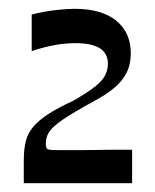

<svg xmlns="http://www.w3.org/2000/svg" viewBox="-20 -824 352 436"><path d="M34 -408V-459Q34 -485 38.5 -503Q43 -521 55 -535.5Q67 -550 89 -564.5Q111 -579 146 -595Q179 -614 196 -627.5Q213 -641 219 -653.5Q225 -666 225 -679Q225 -703 206.5 -714.5Q188 -726 151 -726Q128 -726 103.5 -721.5Q79 -717 52 -708V-791Q79 -798 105.5 -801Q132 -804 149 -804Q211 -804 244 -777Q277 -750 277 -703Q277 -678 267.5 -659Q258 -640 239.5 -624.5Q221 -609 193 -594Q147 -569 123.5 -553Q100 -537 92 -525Q84 -513 84 -498Q84 -487 88.5 -485Q93 -483 115 -483Q139 -483 159 -483Q179 -483 197 -483.5Q215 -484 235.5 -484Q256 -484 280 -484V-408Z"/></svg>

Font: Ojuju SemiBold
Style: Regular
Weight: 600
Designer: Chisaokwu Joboson, Mirko Velimirovic
Foundry: Udi Foundry
Version: Version 1.000